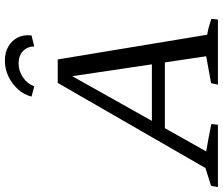

<svg xmlns="http://www.w3.org/2000/svg" viewBox="-103 -828 911 785"><g transform="rotate(-90 352.5 -435.5)"><path d="M603 -44Q621 -41 637 -36.5Q653 -32 668 -27L665 0H399L405 -28L515 -48L429 -626L449 -623L126 -48Q154 -43 182 -38Q210 -33 238 -27L235 0H-20L-15 -28L58 -51L406 -655H502ZM186 -217 211 -270H531L537 -217ZM497 -871Q531 -871 555.5 -856.5Q580 -842 592 -817.5Q604 -793 600 -762L555 -751Q555 -779 536 -797Q517 -815 486 -815Q455 -815 429 -797.5Q403 -780 392 -751L350 -762Q358 -793 380 -817.5Q402 -842 432.5 -856.5Q463 -871 497 -871Z"/></g></svg>

Font: Piazzolla Thin
Style: Italic
Weight: 400
Italic angle: -11.3°
Version: Version 2.005